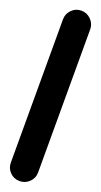

<svg xmlns="http://www.w3.org/2000/svg" viewBox="-159 -823 445 847"><g transform="rotate(20 64.0 -400.0)"><path d="M0 -64H128V-736H0ZM64 -128Q37 -128 18.5 -109Q0 -90 0 -64Q0 -37 18.5 -18.5Q37 0 64 0Q90 0 109 -18.5Q128 -37 128 -64Q128 -90 109 -109Q90 -128 64 -128ZM64 -800Q37 -800 18.5 -781Q0 -762 0 -736Q0 -709 18.5 -690.5Q37 -672 64 -672Q90 -672 109 -690.5Q128 -709 128 -736Q128 -762 109 -781Q90 -800 64 -800Z"/></g></svg>

Font: Wavefont
Style: Bold
Weight: 700
Version: Version 3.004;gftools[0.9.33]